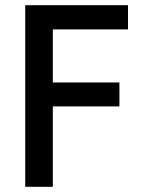

<svg xmlns="http://www.w3.org/2000/svg" viewBox="-20 -718 555 738"><path d="M77 0V-698H472V-605H183V-401H439V-309H183V0Z"/></svg>

Font: IBM Plex Sans Cond Medm
Style: Regular
Weight: 500
Width: 3
Designer: Mike Abbink, Paul van der Laan, Pieter van Rosmalen
Foundry: Bold Monday
Version: Version 1.3